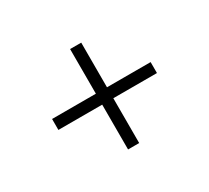

<svg xmlns="http://www.w3.org/2000/svg" viewBox="-121 -792 1074 987"><g transform="rotate(-30 416.5 -298.0)"><path d="M709 -266H450V0H384V-266H124V-331H384V-596H450V-331H709Z"/></g></svg>

Font: Apparatus SIL
Style: Bold Italic
Weight: 700
Italic angle: -11°
Version: Version 1.0